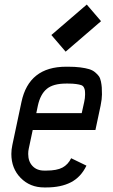

<svg xmlns="http://www.w3.org/2000/svg" viewBox="-20 -802 490 834"><path d="M265.1 -577.6 203.1 -649.9 356.9 -782.2 418.9 -710ZM275.9 -512.2Q305.7 -512.2 328.6 -509.3Q351.6 -506.3 366.9 -501.7Q382.3 -497.1 393.1 -488Q403.8 -479 409.7 -470.7Q415.5 -462.4 418.5 -447.8Q421.4 -433.1 422.1 -421.9Q422.9 -410.6 422.9 -391.6Q422.9 -372.6 417 -343.3L394.5 -237.3H122.1L105 -156.7Q102.5 -146.5 102.5 -133.3Q102.5 -100.6 121.3 -80.8Q140.1 -61 171.9 -61H180.7Q227.1 -61 251.5 -74.2Q275.9 -87.4 289.1 -114.7L355.5 -82.5Q331.5 -32.7 288.3 -10.3Q245.1 12.2 180.7 12.2H171.9Q110.4 12.2 69.8 -29.1Q29.3 -70.3 29.3 -133.3Q29.3 -152.3 33.7 -172.4L73.2 -358.9Q105.5 -512.2 267.1 -512.2ZM137.7 -310.5H335L345.7 -358.9Q349.6 -376 349.6 -391.6Q349.6 -403.8 348.6 -409.9Q347.7 -416 344 -422.9Q340.3 -429.7 332.3 -432.4Q324.2 -435.1 310.5 -437Q296.9 -439 275.9 -439H267.1Q210.9 -439 183.1 -415.8Q155.3 -392.6 144.5 -343.3Z"/></svg>

Font: Anka/Coder Narrow
Style: Italic
Weight: 400
Width: 3
Italic angle: -12°
Monospace: yes
Version: Version 001.100